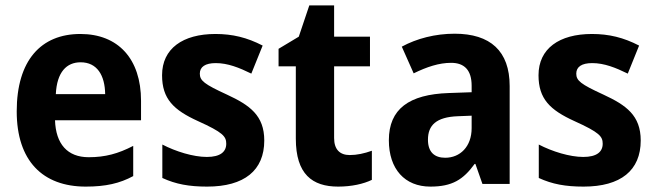

<svg xmlns="http://www.w3.org/2000/svg" viewBox="-20 -682 2430 712"><path d="M278 -556C132 -556 42 -458 42 -269C42 -86 138 10 298 10C372 10 424 -2 474 -29V-141C418 -112 370 -99 309 -99C230 -99 187 -148 184 -236H503V-308C503 -464 418 -556 278 -556ZM279 -451C340 -451 369 -403 370 -333H187C191 -415 227 -451 279 -451Z M960 -161C960 -254 906 -292 822 -331C737 -370 721 -383 721 -409C721 -434 741 -448 780 -448C825 -448 867 -431 912 -409L954 -513C896 -543 842 -556 779 -556C658 -556 581 -502 581 -403C581 -315 624 -274 714 -233C807 -191 819 -176 819 -149C819 -119 797 -100 747 -100C697 -100 632 -120 582 -146V-22C632 1 681 10 748 10C886 10 960 -50 960 -161Z M1277 -107C1240 -107 1219 -128 1219 -170V-436H1352V-546H1219V-662H1127L1088 -546L1013 -501V-436H1077V-168C1077 -36 1138 10 1234 10C1284 10 1328 0 1359 -15V-123C1331 -113 1304 -107 1277 -107Z M1666 -557C1594 -557 1525 -539 1470 -509L1514 -410C1563 -434 1608 -449 1653 -449C1702 -449 1729 -422 1729 -364V-340L1644 -337C1497 -332 1422 -278 1422 -162C1422 -55 1481 10 1576 10C1657 10 1698 -16 1740 -74H1743L1769 0H1870V-363C1870 -493 1798 -557 1666 -557ZM1678 -251 1729 -253V-207C1729 -138 1686 -97 1631 -97C1592 -97 1567 -117 1567 -164C1567 -217 1597 -248 1678 -251Z M2356 -161C2356 -254 2302 -292 2218 -331C2133 -370 2117 -383 2117 -409C2117 -434 2137 -448 2176 -448C2221 -448 2263 -431 2308 -409L2350 -513C2292 -543 2238 -556 2175 -556C2054 -556 1977 -502 1977 -403C1977 -315 2020 -274 2110 -233C2203 -191 2215 -176 2215 -149C2215 -119 2193 -100 2143 -100C2093 -100 2028 -120 1978 -146V-22C2028 1 2077 10 2144 10C2282 10 2356 -50 2356 -161Z"/></svg>

Font: Noto Sans Arabic UI SmCn
Style: Bold
Weight: 700
Width: 4
Designer: Monotype Design Team, Nadine Chahine and Nizar Qandah
Foundry: Monotype Imaging Inc.
Version: Version 2.010